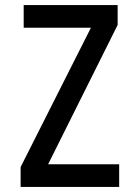

<svg xmlns="http://www.w3.org/2000/svg" viewBox="-20 -734 540 754"><path d="M61 0V-78L337 -625H73V-714H442V-636L169 -89H448V0Z"/></svg>

Font: Noto Sans Mono ExtraCondensed Medium
Style: Regular
Weight: 500
Width: 2
Designer: Monotype Design Team
Foundry: Monotype Imaging Inc.
Version: Version 2.014